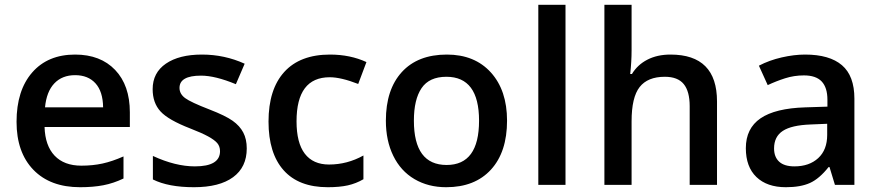

<svg xmlns="http://www.w3.org/2000/svg" viewBox="-20 -780 3703 810"><path d="M317.9 9.8Q191.9 9.8 120.8 -63.7Q49.8 -137.2 49.8 -266.1Q49.8 -398.4 115.7 -474.1Q181.6 -549.8 296.9 -549.8Q403.8 -549.8 465.8 -484.9Q527.8 -419.9 527.8 -306.2V-244.1H168Q170.4 -165.5 210.4 -123.3Q250.5 -81.1 323.2 -81.1Q371.1 -81.1 412.4 -90.1Q453.6 -99.1 501 -120.1V-26.9Q459 -6.8 416 1.5Q373 9.8 317.9 9.8ZM296.9 -462.9Q242.2 -462.9 209.2 -428.2Q176.3 -393.6 169.9 -327.1H415Q414.1 -394 382.8 -428.5Q351.6 -462.9 296.9 -462.9Z M1021 -153.8Q1021 -74.7 963.4 -32.5Q905.8 9.8 798.3 9.8Q690.4 9.8 625 -22.9V-122.1Q720.2 -78.1 802.2 -78.1Q908.2 -78.1 908.2 -142.1Q908.2 -162.6 896.5 -176.3Q884.8 -189.9 857.9 -204.6Q831.1 -219.2 783.2 -237.8Q689.9 -273.9 657 -310.1Q624 -346.2 624 -403.8Q624 -473.1 679.9 -511.5Q735.8 -549.8 832 -549.8Q927.2 -549.8 1012.2 -511.2L975.1 -424.8Q887.7 -460.9 828.1 -460.9Q737.3 -460.9 737.3 -409.2Q737.3 -383.8 761 -366.2Q784.7 -348.6 864.3 -317.9Q931.2 -292 961.4 -270.5Q991.7 -249 1006.3 -220.9Q1021 -192.9 1021 -153.8Z M1362.8 9.8Q1240.2 9.8 1176.5 -61.8Q1112.8 -133.3 1112.8 -267.1Q1112.8 -403.3 1179.4 -476.6Q1246.1 -549.8 1372.1 -549.8Q1457.5 -549.8 1525.9 -518.1L1491.2 -425.8Q1418.5 -454.1 1371.1 -454.1Q1231 -454.1 1231 -268.1Q1231 -177.2 1265.9 -131.6Q1300.8 -85.9 1368.2 -85.9Q1444.8 -85.9 1513.2 -124V-23.9Q1482.4 -5.9 1447.5 2Q1412.6 9.8 1362.8 9.8Z M2119.1 -271Q2119.1 -138.7 2051.3 -64.5Q1983.4 9.8 1862.3 9.8Q1786.6 9.8 1728.5 -24.4Q1670.4 -58.6 1639.2 -122.6Q1607.9 -186.5 1607.9 -271Q1607.9 -402.3 1675.3 -476.1Q1742.7 -549.8 1865.2 -549.8Q1982.4 -549.8 2050.8 -474.4Q2119.1 -398.9 2119.1 -271ZM1726.1 -271Q1726.1 -84 1864.3 -84Q2001 -84 2001 -271Q2001 -456.1 1863.3 -456.1Q1791 -456.1 1758.5 -408.2Q1726.1 -360.4 1726.1 -271Z M2365.7 0H2251V-759.8H2365.7Z M3004.9 0H2889.6V-332Q2889.6 -394.5 2864.5 -425.3Q2839.4 -456.1 2784.7 -456.1Q2712.4 -456.1 2678.5 -412.8Q2644.5 -369.6 2644.5 -268.1V0H2529.8V-759.8H2644.5V-566.9Q2644.5 -520.5 2638.7 -467.8H2646Q2669.4 -506.8 2711.2 -528.3Q2752.9 -549.8 2808.6 -549.8Q3004.9 -549.8 3004.9 -352.1Z M3502.4 0 3479.5 -75.2H3475.6Q3436.5 -25.9 3397 -8.1Q3357.4 9.8 3295.4 9.8Q3215.8 9.8 3171.1 -33.2Q3126.5 -76.2 3126.5 -154.8Q3126.5 -238.3 3188.5 -280.8Q3250.5 -323.2 3377.4 -327.1L3470.7 -330.1V-358.9Q3470.7 -410.6 3446.5 -436.3Q3422.4 -461.9 3371.6 -461.9Q3330.1 -461.9 3292 -449.7Q3253.9 -437.5 3218.8 -420.9L3181.6 -502.9Q3225.6 -525.9 3277.8 -537.8Q3330.1 -549.8 3376.5 -549.8Q3479.5 -549.8 3532 -504.9Q3584.5 -460 3584.5 -363.8V0ZM3331.5 -78.1Q3394 -78.1 3431.9 -113Q3469.7 -147.9 3469.7 -210.9V-257.8L3400.4 -254.9Q3319.3 -252 3282.5 -227.8Q3245.6 -203.6 3245.6 -153.8Q3245.6 -117.7 3267.1 -97.9Q3288.6 -78.1 3331.5 -78.1Z"/></svg>

Font: f1_31487          
Style: Regular
Weight: 600
Foundry: Ascender Corporation
Version: Version 1.10